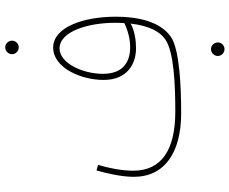

<svg xmlns="http://www.w3.org/2000/svg" viewBox="-94 -616 900 753"><g transform="rotate(-90 356.5 -239.0)"><path d="M548 -616C562 -616 574 -628 574 -642C574 -657 562 -669 548 -669C533 -669 521 -657 521 -642C521 -628 533 -616 548 -616ZM290 21C392 21 541 15 590 -20C652 -64 668 -155 668 -235C668 -367 625 -481 547 -481C468 -481 420 -373 420 -283C420 -187 487 -156 544 -156C575 -156 611 -161 641 -177C632 -100 607 -61 580 -42C531 -7 401 -2 296 -2C147 -2 64 -55 64 -167C64 -213 75 -266 87 -305L65 -311C53 -269 40 -211 40 -165C40 -43 136 21 290 21ZM444 -285C444 -371 489 -456 543 -456C612 -456 644 -339 644 -241C644 -227 644 -214 643 -202C615 -188 580 -179 548 -179C498 -179 444 -201 444 -285ZM541 191C555 191 567 179 567 165C567 150 555 138 541 138C526 138 514 150 514 165C514 179 526 191 541 191Z"/></g></svg>

Font: Noto Sans Arabic ExtCond Thin
Style: Regular
Weight: 100
Width: 2
Designer: Monotype Design Team, Nadine Chahine, Nizar Qandah and Khaled Hosny
Foundry: Monotype Imaging Inc.
Version: Version 2.012